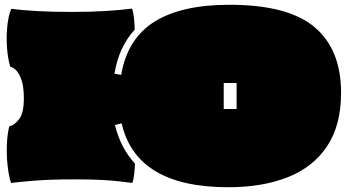

<svg xmlns="http://www.w3.org/2000/svg" viewBox="-20 -750 1460 805"><path d="M937 35Q551 35 490 -233L462 -226Q485 -130 546 -64Q545 -40 542.5 -18.5Q540 3 535 17Q511 14 481.5 10.5Q452 7 407.5 4.5Q363 2 292 2Q194 2 130.5 7Q67 12 26 17Q16 -15 11.5 -59Q7 -103 9 -147Q11 -191 19 -220Q42 -226 61 -251.5Q80 -277 80 -337Q80 -388 69.5 -416.5Q59 -445 46 -457Q33 -469 23 -470Q13 -503 9.5 -548.5Q6 -594 10.5 -639Q15 -684 27 -713Q74 -707 137 -703.5Q200 -700 285 -700Q361 -700 424.5 -704Q488 -708 534 -714Q539 -699 541.5 -676Q544 -653 545 -626Q478 -553 460 -441L488 -436Q514 -588 627.5 -659Q741 -730 942 -730Q1187 -730 1298.5 -636.5Q1410 -543 1410 -361Q1410 -225 1351.5 -137Q1293 -49 1186.5 -7Q1080 35 937 35ZM918 -293H972V-402H918Z"/></svg>

Font: Oi
Style: Regular
Weight: 400
Designer: Kostas Bartsokas, Mohamad Dakak
Foundry: Foundry5
Version: Version 4.000